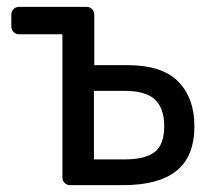

<svg xmlns="http://www.w3.org/2000/svg" viewBox="-20 -540 612 560"><path d="M185 0Q175 0 168.5 -6.5Q162 -13 162 -23V-440H36Q26 -440 19.5 -446.5Q13 -453 13 -463V-497Q13 -507 19.5 -513.5Q26 -520 36 -520H232Q242 -520 248.5 -513.5Q255 -507 255 -497V-350H351Q453 -350 500 -302Q547 -254 547 -172Q547 -84 495 -42Q443 0 339 0ZM254 -75H343Q403 -75 431 -96.5Q459 -118 459 -172Q459 -224 432 -249.5Q405 -275 343 -275H254Z"/></svg>

Font: RubikRegular
Style: Regular
Weight: 400
Designer: Hubert and Fischer
Foundry: Hubert and Fischer
Version: Version 2.300;gftools[0.9.30]